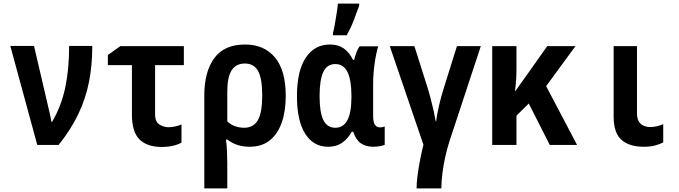

<svg xmlns="http://www.w3.org/2000/svg" viewBox="-20 -801 3750 1061"><path d="M186 0 37 -547H168L242 -230Q248 -204 254.5 -176Q261 -148 264 -128H268Q319 -215 340.5 -317Q362 -419 362 -547H490Q490 -440 471.5 -347Q453 -254 412 -169Q371 -84 304 0Z M873 11Q793 11 751 -30.5Q709 -72 709 -167V-441H576V-497L645 -546H996V-441H837V-171Q837 -127 861.5 -112.5Q886 -98 912 -98Q929 -98 947 -102Q965 -106 983 -113V-13Q964 -2 936 4.5Q908 11 873 11Z M1109 -274Q1109 -404 1164 -479.5Q1219 -555 1334 -555Q1440 -555 1499.5 -483.5Q1559 -412 1559 -271Q1559 -187 1537 -124Q1515 -61 1471 -25.5Q1427 10 1359 10Q1287 10 1236 -30H1229Q1233 4 1234.5 37.5Q1236 71 1236 102V240H1109ZM1329 -95Q1381 -95 1405 -137Q1429 -179 1429 -274Q1429 -368 1406 -409Q1383 -450 1333 -450Q1284 -450 1260 -412.5Q1236 -375 1236 -295V-131Q1253 -113 1278 -104Q1303 -95 1329 -95Z M1793 10Q1712 10 1666.5 -62Q1621 -134 1621 -269Q1621 -409 1669.5 -482Q1718 -555 1803 -555Q1849 -555 1879.5 -533.5Q1910 -512 1931 -470H1937Q1942 -491 1949.5 -511Q1957 -531 1967 -545H2070Q2058 -506 2050 -449Q2042 -392 2042 -333V-159Q2042 -126 2052 -111.5Q2062 -97 2079 -97Q2093 -97 2106 -102V-1Q2101 2 2083 6Q2065 10 2043 10Q2001 10 1973.5 -9.5Q1946 -29 1932 -73H1924Q1902 -34 1870.5 -12Q1839 10 1793 10ZM1833 -95Q1922 -95 1922 -263V-271Q1922 -358 1900.5 -402.5Q1879 -447 1833 -447Q1787 -447 1766.5 -403Q1746 -359 1746 -270Q1746 -180 1767 -137.5Q1788 -95 1833 -95ZM1820 -619Q1825 -636 1830.5 -668Q1836 -700 1841 -731.5Q1846 -763 1847 -781H1965V-770Q1952 -733 1935 -689Q1918 -645 1896 -606H1820Z M2282 240Q2282 211 2287.5 168Q2293 125 2302 79.5Q2311 34 2320 -1L2134 -546H2270L2340 -325Q2350 -294 2359.5 -258Q2369 -222 2376.5 -188Q2384 -154 2388 -130H2390Q2394 -165 2406 -217.5Q2418 -270 2434 -319L2505 -546H2637L2462 -15Q2450 23 2440 68.5Q2430 114 2424.5 158.5Q2419 203 2419 240Z M2700 0V-546H2834V-421Q2834 -389 2832 -359.5Q2830 -330 2826 -299H2829Q2842 -318 2856.5 -338Q2871 -358 2888 -382L3004 -546H3160L2998 -325L3169 0H3018L2902 -229L2834 -162V0Z M3537 10Q3457 10 3414 -28.5Q3371 -67 3371 -157V-546H3500V-177Q3500 -145 3511 -128.5Q3522 -112 3538.5 -105.5Q3555 -99 3572 -99Q3593 -99 3611 -103.5Q3629 -108 3645 -115V-14Q3624 -3 3597.5 3.5Q3571 10 3537 10Z"/></svg>

Font: Noto Sans Mono Condensed
Style: Bold
Weight: 700
Width: 3
Designer: Monotype Design Team
Foundry: Monotype Imaging Inc.
Version: Version 2.014